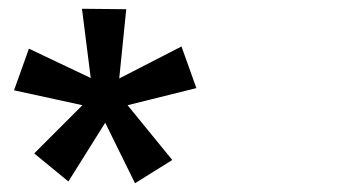

<svg xmlns="http://www.w3.org/2000/svg" viewBox="-20 -820 817 438"><path d="M271 -580 373 -455 288 -402 220 -540 136 -406 58 -470 168 -580 12 -614 46 -709 187 -642 167 -800 268 -799 252 -641 394 -714 428 -619Z"/></svg>

Font: FoundationLogo
Style: Medium
Weight: 500
Version: Version 0.3